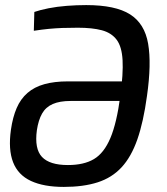

<svg xmlns="http://www.w3.org/2000/svg" viewBox="-20 -723 656 755"><path d="M231 12Q152 12 101.5 -11.5Q51 -35 31.5 -85Q12 -135 23 -213Q30 -262 45.5 -298Q61 -334 88 -357.5Q115 -381 154.5 -392Q194 -403 247 -403H514L500 -326H258Q215 -326 187.5 -314Q160 -302 145.5 -276.5Q131 -251 125 -211Q115 -138 145 -106Q175 -74 247 -74Q310 -74 349.5 -97.5Q389 -121 414 -180Q439 -239 453 -345Q465 -433 462 -486.5Q459 -540 438.5 -567Q418 -594 380.5 -604Q343 -614 286 -614Q251 -614 224.5 -613Q198 -612 172 -609.5Q146 -607 113 -602L115 -676Q138 -684 171 -690.5Q204 -697 242.5 -700Q281 -703 319 -703Q434 -703 491.5 -666.5Q549 -630 562.5 -551Q576 -472 558 -346Q544 -243 520 -174.5Q496 -106 458 -65Q420 -24 364 -6Q308 12 231 12Z"/></svg>

Font: Exo 2 Medium
Style: Italic
Weight: 500
Italic angle: -8°
Designer: Natanael Gama
Foundry: Natanael Gama
Version: Version 2.010